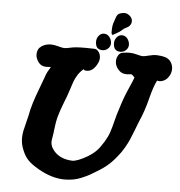

<svg xmlns="http://www.w3.org/2000/svg" viewBox="-62 -1009 1008 1073"><g transform="rotate(5 442.5 -473.0)"><path d="M123 -678.7Q123 -709 146 -724.6Q168.9 -740.2 199.2 -740.2Q215.8 -740.2 240.7 -733.4Q265.6 -726.6 274.4 -726.6Q287.1 -726.6 311.5 -732.4Q335.9 -738.3 390.6 -738.3Q422.9 -738.3 443.4 -737.3Q457 -736.3 467.3 -722.2Q477.5 -708 477.5 -688.5Q477.5 -666 458 -638.7Q438.5 -611.3 410.2 -611.3Q393.6 -611.3 393.6 -618.2Q393.6 -619.1 394.5 -620.1Q374 -603.5 360.8 -582.5Q347.7 -561.5 341.3 -543.5Q335 -525.4 323.7 -490.2Q312.5 -455.1 300.8 -427.7Q280.3 -375 271.5 -342.8Q262.7 -310.5 257.8 -264.6Q256.8 -251 252.9 -229Q249 -207 249 -198.2Q249 -179.7 259.8 -162.1Q291 -112.3 358.4 -104.5Q364.3 -103.5 374 -103.5Q401.4 -103.5 456.1 -134.8Q488.3 -154.3 506.3 -173.3Q524.4 -192.4 545.9 -227.5Q562.5 -254.9 571.8 -282.7Q581.1 -310.5 589.8 -346.7Q598.6 -382.8 608.4 -411.1Q627.9 -476.6 651.4 -529.3Q674.8 -582 679.7 -596.7L677.7 -598.6Q675.8 -600.6 671.9 -605Q668 -609.4 663.1 -612.3Q662.1 -613.3 658.2 -613.3Q656.2 -613.3 648.4 -612.3Q640.6 -611.3 634.8 -611.3Q603.5 -611.3 585 -634.8Q568.4 -654.3 568.4 -679.7Q568.4 -695.3 576.7 -710.4Q585 -725.6 599.6 -728.5Q620.1 -732.4 639.6 -732.4Q660.2 -732.4 682.6 -726.1Q705.1 -719.7 714.8 -719.7Q724.6 -719.7 749 -726.1Q773.4 -732.4 791 -732.4Q796.9 -732.4 814.5 -730.5Q815.4 -730.5 821.8 -729.5Q828.1 -728.5 831.1 -727.5Q834 -726.6 840.3 -725.1Q846.7 -723.6 850.6 -721.2Q854.5 -718.8 859.9 -715.3Q865.2 -711.9 869.1 -707Q873 -702.1 876 -696.3Q884.8 -680.7 884.8 -662.1Q884.8 -631.8 862.3 -607.4Q843.8 -588.9 819.3 -588.9Q807.6 -588.9 807.6 -591.8Q789.1 -557.6 771.5 -486.8Q753.9 -416 726.6 -354.5Q719.7 -336.9 706.1 -301.8Q692.4 -266.6 684.6 -248.5Q676.8 -230.5 660.6 -202.1Q644.5 -173.8 623 -148.4Q593.8 -112.3 564.5 -89.4Q535.2 -66.4 488.3 -40Q487.3 -39.1 478.5 -34.2Q469.7 -29.3 465.3 -27.3Q460.9 -25.4 450.7 -20.5Q440.4 -15.6 433.1 -12.7Q425.8 -9.8 414.1 -5.9Q402.3 -2 391.6 0Q380.9 2 367.7 3.4Q354.5 4.9 341.8 4.9Q279.3 4.9 213.9 -27.3Q168 -50.8 140.6 -74.2Q113.3 -97.7 97.7 -136.7Q83 -169.9 83 -205.1Q83 -224.6 86.9 -244.6Q90.8 -264.6 97.7 -290Q104.5 -315.4 107.4 -329.1Q115.2 -370.1 125.5 -403.8Q135.7 -437.5 152.8 -482.4Q169.9 -527.3 178.7 -551.8Q185.5 -573.2 192.9 -586.9Q200.2 -600.6 204.1 -606Q208 -611.3 208 -615.2L199.2 -614.3Q190.4 -613.3 183.6 -613.3Q155.3 -613.3 139.6 -633.8Q123 -656.2 123 -678.7ZM488.3 -733.4Q448.2 -733.4 448.2 -778.3Q448.2 -796.9 460 -811.5Q471.7 -826.2 489.3 -826.2Q507.8 -826.2 520 -810.5Q532.2 -794.9 532.2 -775.4Q532.2 -757.8 518.6 -745.6Q504.9 -733.4 488.3 -733.4ZM588.9 -733.4Q548.8 -733.4 548.8 -778.3Q548.8 -796.9 560.5 -811.5Q572.3 -826.2 589.8 -826.2Q608.4 -826.2 620.6 -810.5Q632.8 -794.9 632.8 -775.4Q632.8 -757.8 619.1 -745.6Q605.5 -733.4 588.9 -733.4ZM556.6 -834 537.1 -823.2Q528.3 -825.2 530.3 -849.6Q530.3 -878.9 539.1 -899.4Q540 -902.3 544.9 -917.5Q549.8 -932.6 555.2 -938.5Q560.5 -944.3 570.3 -947.3Q574.2 -948.2 578.1 -949.2Q582 -950.2 585.4 -950.7Q588.9 -951.2 591.8 -951.2Q602.5 -951.2 611.3 -946.8Q620.1 -942.4 627.9 -933.6Q637.7 -922.9 637.7 -908.2Q637.7 -902.3 635.7 -896.5Q631.8 -885.7 625 -879.9Q618.2 -874 609.4 -870.1Q600.6 -866.2 596.7 -863.3Q590.8 -858.4 585 -853Q579.1 -847.7 573.7 -844.2Q568.4 -840.8 556.6 -834Z"/></g></svg>

Font: Essays1743
Style: BoldItalic
Weight: 700
Italic angle: -10°
Designer: Based on the typeface in a 1743 English translation of the essays of Montaigne.  PostScript/TrueType font designed by Jo
Version: Version 002.100